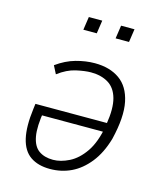

<svg xmlns="http://www.w3.org/2000/svg" viewBox="-106 -771 724 857"><g transform="rotate(15 255.5 -342.0)"><path d="M205 8Q150 8 114.5 -16.5Q79 -41 66.5 -94.5Q54 -148 65 -232L68 -256H414L408 -214H87L113 -237Q100 -160 108 -116Q116 -72 142 -53.5Q168 -35 208 -35Q243 -35 282 -54.5Q321 -74 352 -119Q383 -164 397 -242L398 -252Q410 -326 397.5 -371Q385 -416 352 -436Q319 -456 272 -456Q244 -456 203.5 -447Q163 -438 122 -407L103 -444Q146 -475 191 -487.5Q236 -500 278 -500Q347 -500 392.5 -468Q438 -436 452 -368.5Q466 -301 440 -194Q420 -125 384 -80Q348 -35 303 -13.5Q258 8 205 8ZM338 -631 347 -692H409L400 -631ZM189 -631 198 -692H260L251 -631Z"/></g></svg>

Font: Nunito Sans 7pt Condensed ExtraLight
Style: Italic
Weight: 250
Width: 3
Italic angle: -9°
Designer: Vernon Adams
Foundry: Vernon Adams
Version: Version 3.101;gftools[0.9.27]